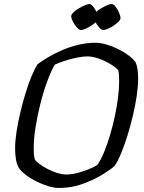

<svg xmlns="http://www.w3.org/2000/svg" viewBox="-20 -932 714 952"><path d="M273.1 0Q247.8 0 217.5 -9.5Q187.2 -19 158.2 -33.6Q129.2 -48.2 106.7 -65.9Q84.2 -83.5 73.7 -99.1Q63.7 -116 59.3 -140.7Q54.9 -165.4 54.9 -195.9Q54.9 -231.9 61.8 -277.8Q68.7 -323.7 80.5 -373.3Q92.2 -423 106.6 -470Q121 -517 136.6 -554.5Q152.2 -591.9 166.7 -614Q188.7 -630.6 219.8 -648.8Q250.9 -666.9 288.3 -683.2Q325.7 -699.5 367.9 -709.7Q410.1 -720 454 -720Q477.8 -720 507.6 -711.4Q537.4 -702.8 566.1 -688.5Q594.9 -674.3 618.1 -656.8Q641.2 -639.3 652.8 -622.5Q659.3 -607.3 662.1 -586Q664.9 -564.8 664.9 -542.1Q664.9 -505.1 658 -457.3Q651.1 -409.4 638.8 -357.8Q626.5 -306.1 611.2 -257.4Q595.8 -208.7 579.5 -169.4Q563.3 -130.1 547.6 -108.5Q520.6 -85.7 477.4 -60.4Q434.2 -35.1 382 -17.5Q329.7 0 273.1 0ZM306.6 -66.8Q336.7 -66.8 368.2 -75.4Q399.7 -84 425.6 -95.3Q451.4 -106.5 462.9 -114.7Q480.1 -139.5 495.8 -177.2Q511.5 -214.9 525.2 -260.8Q538.8 -306.7 549.2 -354.6Q559.5 -402.5 565.2 -447.7Q570.8 -492.9 570.8 -529.1Q570.8 -542.9 570 -556.6Q569.2 -570.3 567.2 -581Q564.5 -588.5 548.6 -600.3Q532.6 -612.2 509.9 -624.2Q487.2 -636.2 461.7 -644.2Q436.2 -652.2 415.2 -652.2Q388.1 -652.2 357.9 -645.7Q327.7 -639.3 300.1 -630.1Q272.5 -620.9 251.5 -611.5Q232.5 -578.4 213.6 -527Q194.7 -475.6 180 -416.5Q165.2 -357.4 156.2 -300.5Q147.2 -243.7 147.2 -198.5Q147.2 -180.5 148.3 -166.5Q149.5 -152.4 152.7 -141.2Q159.9 -130.2 177.6 -117.5Q195.4 -104.7 218.3 -93Q241.3 -81.3 264.7 -74Q288.2 -66.8 306.6 -66.8ZM491.7 -783.2Q483.1 -783.2 472 -795.7Q460.9 -808.2 452.2 -824.6Q443.5 -840.9 443.5 -851.5Q443.5 -860.2 454.6 -870.8Q465.7 -881.4 481.1 -890.5Q496.6 -899.7 511 -905.9Q525.5 -912.2 533.2 -912.2Q542.9 -912.2 552.9 -899.1Q562.9 -886.1 570.2 -869.4Q577.5 -852.7 577.5 -842Q577.5 -834.2 567.3 -824Q557.2 -813.8 543.1 -804.7Q529.1 -795.5 514.7 -789.3Q500.3 -783.2 491.7 -783.2ZM381.1 -783.2Q372.5 -783.2 361.5 -795.7Q350.4 -808.2 341.7 -824.6Q333.1 -841 333.1 -851.6Q333.1 -860.2 344.2 -870.8Q355.2 -881.4 370.6 -890.5Q386 -899.7 400.9 -905.9Q415.8 -912.2 423.5 -912.2Q432.2 -912.2 442.4 -899.1Q452.5 -886.1 459.7 -869.7Q466.9 -853.2 466.9 -841.9Q466.9 -834.2 456.8 -824Q446.8 -813.8 432.6 -804.7Q418.5 -795.5 404.1 -789.3Q389.7 -783.2 381.1 -783.2Z"/></svg>

Font: Texturina Medium
Style: Italic
Weight: 500
Italic angle: -11°
Designer: Guillermo Torres Carreño
Foundry: Omnibus-Type
Version: Version 1.002